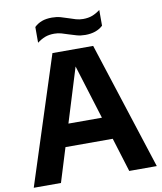

<svg xmlns="http://www.w3.org/2000/svg" viewBox="-99 -1019 927 1098"><g transform="rotate(-10 364.0 -470.0)"><path d="M7 0 246 -740H482.5L721.5 0H561.5L500.5 -197.5H226L165 0ZM266 -327H460.5L363 -641.5ZM450 -809.5Q423 -809.5 400 -816Q377 -822.5 355.5 -829.5Q335.5 -836.5 316 -842Q296.5 -847.5 275 -847.5Q244.5 -847.5 221.5 -838.8Q198.5 -830 175.5 -812.5V-904Q195 -922.5 219.5 -931.5Q244 -940.5 278 -940.5Q305 -940.5 328 -934Q351 -927.5 372.5 -920Q392.5 -913 412 -907.2Q431.5 -901.5 453 -901.5Q483.5 -901.5 506.5 -910.2Q529.5 -919 552.5 -936.5V-845Q514.5 -809.5 450 -809.5Z"/></g></svg>

Font: Encode Sans
Style: Bold
Weight: 700
Designer: Multiple Designers
Foundry: Impallari Type
Version: Version 3.002; ttfautohint (v1.8.3) -l 8 -r 50 -G 200 -x 14 